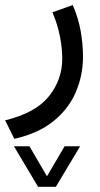

<svg xmlns="http://www.w3.org/2000/svg" viewBox="-25 -277 392 749"><path d="M123.5 451.7 29.3 293.5H89.8L158.2 410.6L227.1 293.5H287.6L192.9 451.7ZM258.8 -257.3Q280.3 -208 289.6 -156.5Q298.8 -105 298.8 -55.2Q298.8 16.1 271.2 81.3Q243.7 146.5 184.6 194.8Q125.5 243.2 30.8 264.6L-4.9 192.4Q113.8 163.6 165.8 98.6Q217.8 33.7 217.8 -47.4Q217.8 -89.8 208.7 -135.7Q199.7 -181.6 179.7 -229Z"/></svg>

Font: Vazir FD-WOL-UI
Style: Regular-FD-WOL-UI
Weight: 400
Designer: Saber Rastikerdar
Foundry: Saber Rastikerdar
Version: Version 30.1.0